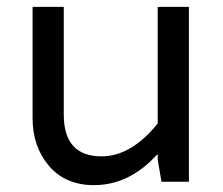

<svg xmlns="http://www.w3.org/2000/svg" viewBox="-20 -530 650 560"><path d="M254 10Q171 10 123 -46Q75 -102 75 -186V-510H166V-196Q166 -74 276 -74Q363 -74 440 -170V-510H531V0H451L440 -64V-79H438Q357 10 254 10Z"/></svg>

Font: Varela
Style: Regular
Weight: 400
Designer: Joe Prince
Foundry: Joe Prince
Version: Version 1.000